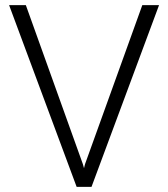

<svg xmlns="http://www.w3.org/2000/svg" viewBox="-20 -731 657 751"><path d="M312.5 -88.9 536.6 -710.9H602.1L337.9 0H279.8L15.6 -710.9H81.1L304.2 -88.9L308.6 -73.2Z"/></svg>

Font: Vazirmatn UI ExtraLight
Style: Regular
Weight: 200
Designer: Saber Rastikerdar
Foundry: Saber Rastikerdar
Version: Version 33.003